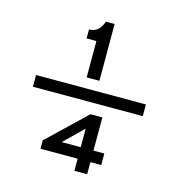

<svg xmlns="http://www.w3.org/2000/svg" viewBox="-105 -796 826 888"><g transform="rotate(15 308.0 -352.0)"><path d="M274 -606H227V-649Q276 -649 293 -704H335V-432H274ZM45 -382H571V-326H45ZM331 -58H153V-98L335 -272H392V-113H444V-58H392V0H331ZM331 -202 240 -113H331Z"/></g></svg>

Font: Overpass Mono Light
Style: Regular
Weight: 300
Monospace: yes
Designer: Delve Withrington, Dave Bailey
Foundry: Delve Fonts
Version: Version 1.000;DELV;Overpass